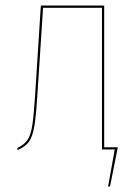

<svg xmlns="http://www.w3.org/2000/svg" viewBox="-20 -538 495 691"><path d="M404 -8 376 133H369L393 0H347V-510H135L115 -204Q110 -121 103.5 -83.5Q97 -46 84.5 -28.5Q72 -11 44 2L42 -5Q67 -17 79 -34.5Q91 -52 96.5 -88.5Q102 -125 107 -205L127 -518H355V-8Z"/></svg>

Font: Fira Sans Compressed Eight
Style: Regular
Weight: 100
Width: 1
Designer: bBox Type GmbH & Carrois Corporate GbR & Edenspiekermann AG
Foundry: bBox Type GmbH & Carrois Corporate GbR & Edenspiekermann AG
Version: Version 4.301